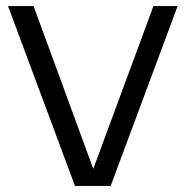

<svg xmlns="http://www.w3.org/2000/svg" viewBox="-20 -615 614 635"><path d="M228 0 6.5 -595H91L297 -33.5H280L487.5 -595H567.5L346 0Z"/></svg>

Font: Encode Sans SC Condensed Thin
Style: Regular
Weight: 400
Version: Version 3.002